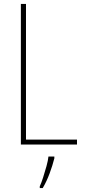

<svg xmlns="http://www.w3.org/2000/svg" viewBox="-20 -734 431 975"><path d="M86 0V-714H112V-25H371V0ZM256 70Q247 106 232 146.5Q217 187 197 221H182V212Q190 195 199 167Q208 139 216 110Q224 81 226 61H256Z"/></svg>

Font: Noto Sans Tamil Condensed Thin
Style: Regular
Weight: 100
Width: 3
Designer: Jelle Bosma - Monotype Design Team
Foundry: Monotype Imaging Inc.
Version: Version 2.004; ttfautohint (v1.8.4.7-5d5b)